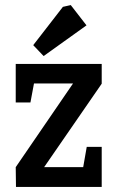

<svg xmlns="http://www.w3.org/2000/svg" viewBox="-20 -737 464 757"><path d="M43 0 42 -78 268 -408H114L100 -333H42V-485H381V-407L154 -78H308L322 -158H381V0ZM152 -516 111 -559 228 -710 259 -717 321 -637Z"/></svg>

Font: Kreon
Style: Regular
Weight: 400
Designer: Julia Petretta
Foundry: Julia Petretta and Eli Heuer
Version: Version 2.002